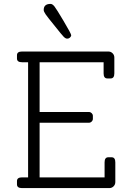

<svg xmlns="http://www.w3.org/2000/svg" viewBox="-20 -964 684 984"><path d="M324 -766Q316 -766 306.5 -775.5Q297 -785 263 -828Q223 -877 213.5 -891Q204 -905 204 -913Q204 -944 239 -944Q249 -944 259.5 -930.5Q270 -917 305 -858Q345 -791 345 -783Q345 -778 339 -772Q333 -766 324 -766ZM552 -158Q571 -158 571 -132V-31Q571 -18 562 -9Q553 0 540 0H93Q67 0 67 -19V-36Q67 -55 93 -55H124V-645H93Q67 -645 67 -664V-681Q67 -700 93 -700H535Q548 -700 557 -691Q566 -682 566 -669V-588Q566 -562 547 -562H530Q511 -562 511 -588V-645H183V-390H436Q444 -390 450 -384Q456 -378 456 -370V-355Q456 -347 450 -341Q444 -335 436 -335H183V-55H516V-132Q516 -158 535 -158Z"/></svg>

Font: Solway Light
Style: Regular
Weight: 300
Designer: Mariya V. Pigoulevskaya
Foundry: The Northern Block Ltd.
Version: Version 1.000;hotconv 1.0.109;makeotfexe 2.5.65596